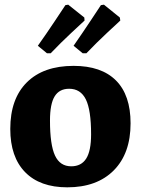

<svg xmlns="http://www.w3.org/2000/svg" viewBox="-20 -793 603 822"><path d="M24 -241Q24 -370 95 -440.5Q166 -511 295 -511Q414 -511 476.5 -448.5Q539 -386 539 -265Q539 -136 467 -63.5Q395 9 268 9Q151 9 87.5 -56Q24 -121 24 -241ZM370 -218Q370 -322 347.5 -367.5Q325 -413 276 -413Q234 -413 214 -380.5Q194 -348 194 -277Q194 -173 215.5 -127Q237 -81 285 -81Q328 -81 349 -114Q370 -147 370 -218ZM197 -565H181L142 -597Q179 -649 214.5 -702.5Q250 -756 260 -771L272 -773L341 -718L342 -705Q329 -693 285 -652Q241 -611 197 -565ZM350 -565H334L295 -597Q338 -659 370 -707.5Q402 -756 412 -771L425 -773L493 -718L495 -705Q482 -693 438 -652Q394 -611 350 -565Z"/></svg>

Font: Alegreya SC ExtraBold
Style: Regular
Weight: 800
Designer: Juan Pablo del Peral
Foundry: Huerta Tipografica
Version: Version 2.007; ttfautohint (v1.6)